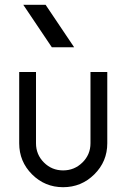

<svg xmlns="http://www.w3.org/2000/svg" viewBox="-20 -770 527 800"><path d="M60 -173V-470H130V-173Q130 -126 163 -93Q196 -60 243 -60Q290 -60 323.5 -93Q357 -126 357 -173V-470H427V-173Q427 -97 373 -43.5Q319 10 243 10Q167 10 113.5 -43.5Q60 -97 60 -173ZM196 -573 77 -750H170L289 -573Z"/></svg>

Font: HansKendrickRegular
Style: Regular
Weight: 400
Designer: Alfredo Marco Pradil
Foundry: Hanken Studio
Version: Version 1.000;PS 001.001;hotconv 1.0.56